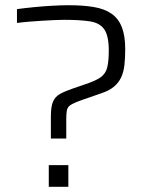

<svg xmlns="http://www.w3.org/2000/svg" viewBox="-20 -716 582 736"><path d="M175 -185V-269Q175 -307 183 -326Q191 -345 209.5 -355.5Q228 -366 260 -377L301 -391Q344 -405 364 -418.5Q384 -432 390.5 -455.5Q397 -479 397 -522Q397 -578 380 -603Q363 -628 325.5 -634Q288 -640 226 -640Q209 -640 187.5 -639Q166 -638 141.5 -636.5Q117 -635 92.5 -633Q68 -631 45 -628V-681Q74 -685 109.5 -688.5Q145 -692 180 -694Q215 -696 243 -696Q299 -696 340 -689Q381 -682 407.5 -663.5Q434 -645 447 -612Q460 -579 460 -528Q460 -494 457 -467Q454 -440 444.5 -419.5Q435 -399 416.5 -383.5Q398 -368 367 -358L324 -343Q291 -332 272.5 -324.5Q254 -317 246 -310Q238 -303 236 -291Q234 -279 234 -259V-185ZM167 0V-83H242V0Z"/></svg>

Font: Saira SemiExpanded Light
Style: Regular
Weight: 300
Width: 6
Designer: Hector Gatti with collaboration of the Omnibus-Type team
Foundry: Omnibus-Type
Version: Version 1.101